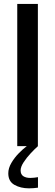

<svg xmlns="http://www.w3.org/2000/svg" viewBox="-20 -758 286 996"><path d="M69.5 0V-737.5H176.5V0ZM177 161V215.5Q167 217 154.8 218Q142.5 219 130.5 219Q87 219 55 201Q23 183 23 141Q23 114.5 38.8 87.5Q54.5 60.5 77 37.5Q99.5 14.5 119 0H177Q160 15 139 37.5Q118 60 102.5 83.8Q87 107.5 87 126Q87 147 101 156Q115 165 137 165Q146.5 165 157.5 163.8Q168.5 162.5 177 161Z"/></svg>

Font: Epilogue Medium
Style: Regular
Weight: 500
Designer: Tyler Finck
Foundry: Etcetera Type Co
Version: Version 2.111; ttfautohint (v1.8.3)